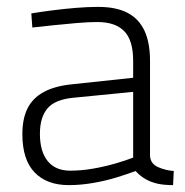

<svg xmlns="http://www.w3.org/2000/svg" viewBox="-20 -529 537 558"><path d="M180 9Q116 9 80.5 -28Q45 -65 45 -139Q45 -184 60 -214Q75 -244 107 -261.5Q139 -279 189 -284L367 -303V-352Q367 -412 341 -438.5Q315 -465 263 -465Q237 -465 202.5 -462Q168 -459 134 -455.5Q100 -452 74 -449L71 -490Q95 -494 129 -498.5Q163 -503 199 -506Q235 -509 265 -509Q318 -509 351 -491.5Q384 -474 400 -439.5Q416 -405 416 -352V-75Q418 -53 439 -43.5Q460 -34 485 -32L483 9Q471 9 459 8Q447 7 436.5 4.5Q426 2 416 -2Q404 -7 393.5 -14.5Q383 -22 374 -32Q353 -24 321 -14Q289 -4 252 2.5Q215 9 180 9ZM184 -33Q217 -33 251 -39Q285 -45 316 -54Q347 -63 367 -71V-262L194 -245Q140 -240 118 -214Q96 -188 96 -140Q96 -89 118.5 -61Q141 -33 184 -33Z"/></svg>

Font: Cairo Play Light
Style: Regular
Weight: 300
Version: Version 3.119